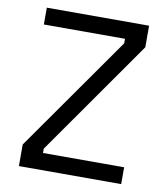

<svg xmlns="http://www.w3.org/2000/svg" viewBox="-79 -763 729 832"><g transform="rotate(10 285.0 -347.5)"><path d="M60 -622V-696H510V-601L153 -92V-73H510V1H60V-94L417 -602V-622Z"/></g></svg>

Font: TypoPRO Titillium Text
Style: 400 wt
Weight: 400
Designer: Accademia di Belle Arti di Urbino and others
Foundry: Accademia di Belle Arti di Urbino and others.
Version: Version 25.000